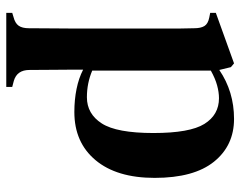

<svg xmlns="http://www.w3.org/2000/svg" viewBox="-97 -438 766 612"><g transform="rotate(90 286.0 -132.0)"><path d="M21 231V212L34 208Q54 203 62 191.5Q70 180 70 159Q70 118 70.5 81.5Q71 45 71 11V-264Q71 -295 71 -317.5Q71 -340 70 -368Q70 -389 63 -400.5Q56 -412 36 -416L21 -419V-437L182 -495L194 -485L203 -448Q272 -495 359 -495Q444 -495 495.5 -431Q547 -367 547 -242Q547 -121 490.5 -53.5Q434 14 337 14Q298 14 263.5 7Q229 0 202 -14V16Q202 46 202.5 81Q203 116 203 157Q203 197 238 207L257 212V231ZM290 -26Q343 -26 373.5 -73.5Q404 -121 404 -238Q404 -354 375 -400.5Q346 -447 293 -447Q274 -447 252 -441Q230 -435 205 -421V-43Q245 -26 290 -26Z"/></g></svg>

Font: DeepMind Serif Text
Style: Regular
Weight: 400
Designer: Frank Grießhammer / Modifications: Colophon Foundry
Foundry: Colophon Foundry
Version: Version 5.003; ttfautohint (v1.8.2)